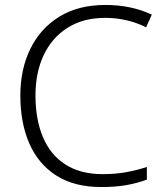

<svg xmlns="http://www.w3.org/2000/svg" viewBox="-20 -744 663 774"><path d="M404 -672Q316 -672 253 -632.5Q190 -593 156.5 -522.5Q123 -452 123 -359Q123 -263 153 -191.5Q183 -120 243.5 -81Q304 -42 394 -42Q446 -42 489.5 -50Q533 -58 572 -71V-20Q535 -6 491 2Q447 10 388 10Q280 10 207.5 -36Q135 -82 98.5 -165Q62 -248 62 -359Q62 -465 102.5 -547.5Q143 -630 219.5 -677Q296 -724 405 -724Q509 -724 592 -685L569 -634Q492 -672 404 -672Z"/></svg>

Font: Noto Sans Lao UI Light
Style: Regular
Weight: 300
Designer: Monotype Design Team
Foundry: Monotype Imaging Inc.
Version: Version 2.000; ttfautohint (v1.8.4.7-5d5b)